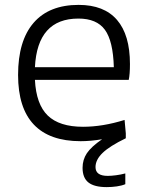

<svg xmlns="http://www.w3.org/2000/svg" viewBox="-20 -569 605 786"><path d="M310 9Q183 9 118.5 -59Q54 -127 54 -262Q54 -402 117.5 -475.5Q181 -549 302 -549Q406 -549 459 -487.5Q512 -426 512 -307Q512 -265 507 -242H123Q128 -142 175.5 -96Q223 -50 320 -50Q360 -50 402.5 -57Q445 -64 490 -78L495 -23V-3Q429 29 400 57Q371 85 371 115Q371 151 421 151Q435 151 454.5 148.5Q474 146 493 141V185Q479 191 458.5 194Q438 197 417 197Q366 197 342 178Q318 159 318 118Q318 85 335.5 58.5Q353 32 398 1Q375 5 352.5 7Q330 9 310 9ZM301 -493Q133 -493 123 -294H446Q443 -401 409.5 -447Q376 -493 301 -493Z"/></svg>

Font: Encode Sans Wide
Style: Light
Weight: 300
Designer: Pablo Impallari, Andres Torresi
Foundry: Pablo Impallari, Andres Torresi
Version: Version 1.000; ttfautohint (v1.00) -l 8 -r 50 -G 200 -x 14 -